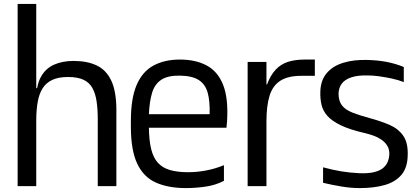

<svg xmlns="http://www.w3.org/2000/svg" viewBox="-20 -950 2128 980"><path d="M70 -930H165V-442V0H70ZM479 -385 574 -398V0H479ZM165 -442Q165 -515 189 -558Q213 -601 256 -620Q299 -639 356 -639Q425 -639 473.5 -616Q522 -593 547.5 -539.5Q573 -486 574 -395L479 -341Q479 -393 473 -433Q467 -473 451.5 -501Q436 -529 406 -543Q376 -557 327 -557Q279 -557 247.5 -542.5Q216 -528 198 -500Q180 -472 172.5 -430Q165 -388 165 -334ZM132 -500H178L167 -436L132 -461Z M929 10Q839 10 776 -18Q713 -46 680.5 -114.5Q648 -183 648 -303V-332Q648 -448 677.5 -516.5Q707 -585 763.5 -615.5Q820 -646 898 -646Q979 -646 1035.5 -615.5Q1092 -585 1119 -516.5Q1146 -448 1139 -332L1136 -298H740Q741 -231 752 -187.5Q763 -144 786.5 -118.5Q810 -93 848 -82Q886 -71 940 -71Q986 -71 1033 -80Q1080 -89 1123 -107V-27Q1081 -5 1030 2.5Q979 10 929 10ZM740 -367H1050Q1052 -434 1040 -477Q1028 -520 994.5 -541.5Q961 -563 898 -564Q837 -565 803.5 -543Q770 -521 756.5 -477Q743 -433 740 -367Z M1244 0V-634H1340V-519H1343Q1361 -567 1387.5 -595Q1414 -623 1450.5 -634.5Q1487 -646 1535 -646H1587V-563H1518Q1450 -563 1411 -538Q1372 -513 1356 -461.5Q1340 -410 1340 -330V0Z M1817 10Q1771 10 1723 2Q1675 -6 1629 -17V-96Q1676 -83 1721.5 -75.5Q1767 -68 1813 -66Q1860 -64 1890 -71.5Q1920 -79 1936 -93Q1952 -107 1959 -124Q1966 -141 1967 -158Q1969 -186 1957 -205.5Q1945 -225 1925.5 -238Q1906 -251 1884 -258.5Q1862 -266 1845 -270Q1766 -288 1719.5 -310.5Q1673 -333 1650.5 -359Q1628 -385 1621 -415.5Q1614 -446 1615 -480Q1616 -539 1647 -576Q1678 -613 1732 -629.5Q1786 -646 1853 -644Q1907 -643 1953.5 -634Q2000 -625 2041 -608V-531Q2013 -542 1980.5 -549Q1948 -556 1916 -560.5Q1884 -565 1854 -565Q1805 -566 1772.5 -555Q1740 -544 1724.5 -523Q1709 -502 1708 -473Q1708 -435 1725 -412.5Q1742 -390 1778.5 -375.5Q1815 -361 1871 -346Q1926 -331 1969.5 -312Q2013 -293 2038 -257.5Q2063 -222 2061 -158Q2060 -94 2029 -57.5Q1998 -21 1943.5 -5.5Q1889 10 1817 10Z"/></svg>

Font: Matangi SemiBold
Style: Regular
Weight: 600
Designer: Prashant Pant
Foundry: The Graphic Ant
Version: Version 3.002